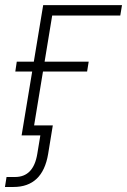

<svg xmlns="http://www.w3.org/2000/svg" viewBox="-64 -536 503 760"><path d="M418.9 -515.6 412.1 -474.6H142.6L64.5 0H21.5L106.9 -515.6ZM-3.4 -252.9 2.4 -292H287.1L280.8 -252.9ZM-10.7 204.1H-44.4L-38.1 164.6H-4.4Q68.4 164.6 83.5 73.7L95.7 0H48.3L55.2 -39.6H145L126.5 73.7Q104.5 204.1 -10.7 204.1Z"/></svg>

Font: Inter Display ExtraLight
Style: Italic
Weight: 200
Italic angle: -9.39999°
Designer: Rasmus Andersson
Foundry: rsms
Version: Version 4.000;git-a52131595